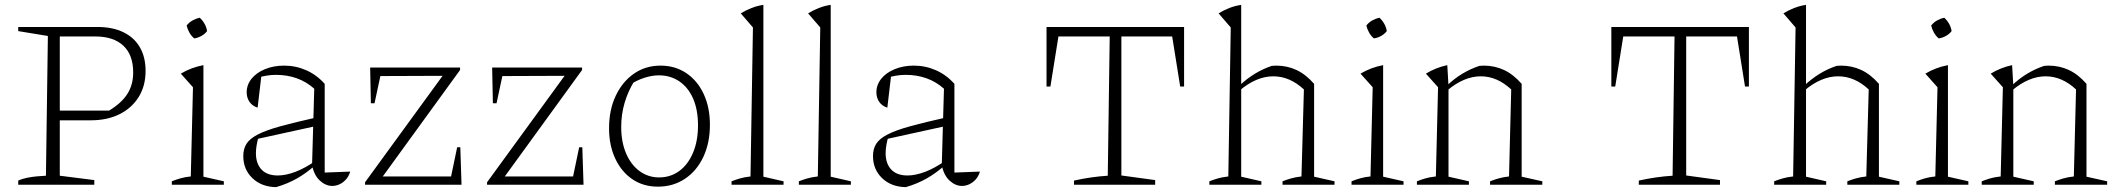

<svg xmlns="http://www.w3.org/2000/svg" viewBox="-20 -760 8714 790"><path d="M381 -649Q443 -649 487.5 -627.5Q532 -606 555.5 -565.5Q579 -525 579 -468Q579 -407 551 -361.5Q523 -316 472.5 -290.5Q422 -265 354 -265H199V-305H429Q480 -336 504 -373.5Q528 -411 528 -462Q528 -534 487.5 -572Q447 -610 372 -610H226V-37L368 -19V0H55V-17Q72 -25 99.5 -30Q127 -35 169 -37L177 -612L55 -632V-649Z M687 0V-14Q704 -21 723.5 -26.5Q743 -32 765 -34L774 -401L724 -457Q746 -470 768.5 -478.5Q791 -487 817 -492V-33L901 -14V0ZM802 -687Q814 -676 822 -661.5Q830 -647 832 -632Q823 -620 808.5 -612Q794 -604 779 -602Q767 -612 759 -626.5Q751 -641 748 -655Q758 -668 772.5 -676Q787 -684 802 -687Z M1347 5Q1320 5 1296 -17Q1272 -39 1264 -81L1273 -395Q1209 -452 1115 -452Q1095 -452 1075 -448.5Q1055 -445 1034 -439L1056 -453L1040 -317Q1018 -324 1006.5 -341Q995 -358 995 -380Q995 -411 1015 -436Q1035 -461 1070.5 -475.5Q1106 -490 1149 -490Q1197 -490 1240 -471Q1283 -452 1316 -415V-50L1421 -54Q1415 -34 1403 -21Q1391 -8 1376.5 -1.5Q1362 5 1347 5ZM1116 10Q1056 9 1018.5 -27Q981 -63 981 -118Q981 -147 994 -168Q1007 -189 1040.5 -206.5Q1074 -224 1134 -240.5Q1194 -257 1288 -278V-243L1028 -186L1044 -197Q1039 -181 1036 -163Q1033 -145 1033 -130Q1033 -87 1056 -62.5Q1079 -38 1123 -38Q1156 -38 1195.5 -53Q1235 -68 1278 -98V-81Q1241 -48 1202.5 -26Q1164 -4 1116 10Z M1482 0V-10L1801 -448L1545 -447L1521 -335H1506L1503 -482H1873V-472L1555 -34H1836L1861 -154H1874L1879 0Z M1984 0V-10L2303 -448L2047 -447L2023 -335H2008L2005 -482H2375V-472L2057 -34H2338L2363 -154H2376L2381 0Z M2687 8Q2627 8 2582 -22.5Q2537 -53 2511.5 -107.5Q2486 -162 2486 -232Q2486 -308 2513.5 -366Q2541 -424 2588.5 -457Q2636 -490 2698 -490Q2758 -490 2804 -459Q2850 -428 2875.5 -373Q2901 -318 2901 -247Q2901 -172 2874 -114.5Q2847 -57 2798.5 -24.5Q2750 8 2687 8ZM2692 -30Q2739 -30 2775 -56.5Q2811 -83 2831.5 -131.5Q2852 -180 2852 -244Q2852 -308 2832 -354Q2812 -400 2775.5 -425Q2739 -450 2691 -450Q2663 -450 2631.5 -440Q2600 -430 2568 -409L2592 -430Q2564 -385 2550 -337Q2536 -289 2536 -238Q2536 -176 2556 -129Q2576 -82 2611.5 -56Q2647 -30 2692 -30Z M2990 0V-14Q3005 -20 3023.5 -25.5Q3042 -31 3068 -34L3078 -647L3028 -705Q3049 -718 3072 -727Q3095 -736 3121 -740V-33L3204 -14V0Z M3267 0V-14Q3282 -20 3300.5 -25.5Q3319 -31 3345 -34L3355 -647L3305 -705Q3326 -718 3349 -727Q3372 -736 3398 -740V-33L3481 -14V0Z M3938 5Q3911 5 3887 -17Q3863 -39 3855 -81L3864 -395Q3800 -452 3706 -452Q3686 -452 3666 -448.5Q3646 -445 3625 -439L3647 -453L3631 -317Q3609 -324 3597.5 -341Q3586 -358 3586 -380Q3586 -411 3606 -436Q3626 -461 3661.5 -475.5Q3697 -490 3740 -490Q3788 -490 3831 -471Q3874 -452 3907 -415V-50L4012 -54Q4006 -34 3994 -21Q3982 -8 3967.5 -1.5Q3953 5 3938 5ZM3707 10Q3647 9 3609.5 -27Q3572 -63 3572 -118Q3572 -147 3585 -168Q3598 -189 3631.5 -206.5Q3665 -224 3725 -240.5Q3785 -257 3879 -278V-243L3619 -186L3635 -197Q3630 -181 3627 -163Q3624 -145 3624 -130Q3624 -87 3647 -62.5Q3670 -38 3714 -38Q3747 -38 3786.5 -53Q3826 -68 3869 -98V-81Q3832 -48 3793.5 -26Q3755 -4 3707 10Z M4852 -649V-404H4836L4803 -610H4594V-38L4733 -19V0H4399V-17Q4435 -25 4470 -30Q4505 -35 4538 -37L4546 -610H4335L4302 -404H4286V-649Z M4956 0V-14Q4971 -20 4989.5 -25.5Q5008 -31 5034 -34L5044 -647L4994 -705Q5015 -718 5038 -727Q5061 -736 5087 -740V-33L5170 -14V0ZM5257 0V-14Q5272 -20 5290.5 -25.5Q5309 -31 5335 -34L5345 -392L5387 -415V-33L5471 -14V0ZM5081 -388 5080 -408Q5111 -437 5144 -457Q5177 -477 5213 -489Q5218 -489 5222.5 -489.5Q5227 -490 5231 -490Q5276 -490 5314.5 -472Q5353 -454 5387 -415L5345 -392Q5287 -446 5219 -446Q5150 -446 5081 -388Z M5541 0V-14Q5558 -21 5577.5 -26.5Q5597 -32 5619 -34L5628 -401L5578 -457Q5600 -470 5622.5 -478.5Q5645 -487 5671 -492V-33L5755 -14V0ZM5656 -687Q5668 -676 5676 -661.5Q5684 -647 5686 -632Q5677 -620 5662.5 -612Q5648 -604 5633 -602Q5621 -612 5613 -626.5Q5605 -641 5602 -655Q5612 -668 5626.5 -676Q5641 -684 5656 -687Z M5810 0V-14Q5825 -20 5843 -25.5Q5861 -31 5888 -34L5897 -401L5847 -457Q5888 -482 5935 -492L5940 -406V-33L6024 -14V0ZM6111 0V-14Q6126 -20 6144.5 -25.5Q6163 -31 6189 -34L6198 -392L6241 -415V-33L6326 -14V0ZM5935 -388 5934 -408Q5964 -437 5997.5 -457Q6031 -477 6067 -489Q6072 -489 6076.5 -489.5Q6081 -490 6085 -490Q6130 -490 6168.5 -472Q6207 -454 6241 -415L6198 -392Q6140 -446 6073 -446Q6004 -446 5935 -388Z M7176 -649V-404H7160L7127 -610H6918V-38L7057 -19V0H6723V-17Q6759 -25 6794 -30Q6829 -35 6862 -37L6870 -610H6659L6626 -404H6610V-649Z M7280 0V-14Q7295 -20 7313.5 -25.5Q7332 -31 7358 -34L7368 -647L7318 -705Q7339 -718 7362 -727Q7385 -736 7411 -740V-33L7494 -14V0ZM7581 0V-14Q7596 -20 7614.5 -25.5Q7633 -31 7659 -34L7669 -392L7711 -415V-33L7795 -14V0ZM7405 -388 7404 -408Q7435 -437 7468 -457Q7501 -477 7537 -489Q7542 -489 7546.5 -489.5Q7551 -490 7555 -490Q7600 -490 7638.5 -472Q7677 -454 7711 -415L7669 -392Q7611 -446 7543 -446Q7474 -446 7405 -388Z M7865 0V-14Q7882 -21 7901.5 -26.5Q7921 -32 7943 -34L7952 -401L7902 -457Q7924 -470 7946.5 -478.5Q7969 -487 7995 -492V-33L8079 -14V0ZM7980 -687Q7992 -676 8000 -661.5Q8008 -647 8010 -632Q8001 -620 7986.5 -612Q7972 -604 7957 -602Q7945 -612 7937 -626.5Q7929 -641 7926 -655Q7936 -668 7950.5 -676Q7965 -684 7980 -687Z M8134 0V-14Q8149 -20 8167 -25.5Q8185 -31 8212 -34L8221 -401L8171 -457Q8212 -482 8259 -492L8264 -406V-33L8348 -14V0ZM8435 0V-14Q8450 -20 8468.5 -25.5Q8487 -31 8513 -34L8522 -392L8565 -415V-33L8650 -14V0ZM8259 -388 8258 -408Q8288 -437 8321.5 -457Q8355 -477 8391 -489Q8396 -489 8400.5 -489.5Q8405 -490 8409 -490Q8454 -490 8492.5 -472Q8531 -454 8565 -415L8522 -392Q8464 -446 8397 -446Q8328 -446 8259 -388Z"/></svg>

Font: Piazzolla Thin Thin
Style: Regular
Weight: 250
Version: Version 2.005